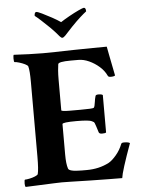

<svg xmlns="http://www.w3.org/2000/svg" viewBox="-58 -894 699 944"><g transform="rotate(-5 292.0 -422.5)"><path d="M30.3 3.9Q26.4 0 26.4 -12.7Q26.4 -32.2 30.3 -32.2Q38.1 -32.2 52.7 -35.2Q67.4 -38.1 80.1 -43.5Q92.8 -48.8 94.7 -53.7Q100.6 -76.2 100.6 -139.6V-508.8Q100.6 -563.5 94.7 -585Q92.8 -590.8 79.6 -597.2Q66.4 -603.5 51.8 -607.9Q37.1 -612.3 29.3 -612.3Q25.4 -612.3 25.4 -629.9Q25.4 -645.5 28.3 -648.4Q67.4 -646.5 103 -645Q138.7 -643.6 171.9 -643.6Q214.8 -643.6 323.2 -646.5Q377.9 -647.5 418.9 -647.9Q460 -648.4 487.3 -648.4Q488.3 -643.6 495.1 -607.4Q502 -571.3 515.6 -503.9Q510.7 -499 493.2 -499Q482.4 -499 479.5 -505.9Q467.8 -531.2 444.8 -551.3Q421.9 -571.3 395 -583.5Q368.2 -595.7 342.8 -595.7H305.7Q243.2 -595.7 242.2 -583Q240.2 -571.3 238.8 -552.2Q237.3 -533.2 237.3 -506.8V-356.4Q237.3 -350.6 279.3 -350.6H331.1Q392.6 -350.6 397.5 -354.5Q402.3 -359.4 405.3 -382.8Q407.2 -398.4 411.1 -411.1Q412.1 -418 425.8 -418Q442.4 -418 447.3 -413.1V-228.5Q443.4 -224.6 426.8 -224.6Q414.1 -224.6 411.1 -232.4Q399.4 -270.5 395.5 -279.3Q391.6 -286.1 390.1 -285.6Q388.7 -285.2 383.8 -289.1Q370.1 -296.9 307.6 -296.9Q237.3 -296.9 237.3 -288.1V-137.7Q237.3 -91.8 245.1 -68.4Q249 -52.7 311.5 -52.7H336.9Q397.5 -52.7 446.3 -78.1Q462.9 -86.9 483.9 -111.3Q504.9 -135.7 516.6 -166Q518.6 -171.9 530.3 -171.9Q553.7 -171.9 559.6 -166Q510.7 -31.2 506.8 2Q482.4 2 442.9 1.5Q403.3 1 348.6 0Q294.9 -1 251 -2.4Q207 -3.9 172.9 -2ZM273.4 -710.9Q268.6 -710.9 260.7 -719.7Q252 -730.5 241.7 -741.7Q231.4 -752.9 218.8 -765.6Q194.3 -789.1 176.8 -805.2Q159.2 -821.3 147.5 -830.1Q147.5 -848.6 157.2 -848.6Q163.1 -848.6 184.6 -838.4Q206.1 -828.1 231.9 -814Q257.8 -799.8 274.4 -788.1Q292 -799.8 317.4 -814Q342.8 -828.1 364.7 -838.4Q386.7 -848.6 391.6 -848.6Q401.4 -848.6 401.4 -830.1Q389.6 -821.3 371.1 -804.7Q352.5 -788.1 327.1 -761.7L288.1 -719.7Q279.3 -710.9 273.4 -710.9Z"/></g></svg>

Font: Crimson Text Bold
Style: Bold
Weight: 700
Designer: Sebastian Kosch
Foundry: Sebastian Kosch
Version: Version 1.10 July 1, 2025